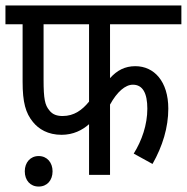

<svg xmlns="http://www.w3.org/2000/svg" viewBox="-20 -642 686 705"><path d="M384 -553H646V-622H0V-553H63V-342C63 -266 74 -227 101 -194C122 -168 156 -147 206 -147C249 -147 282 -164 307 -186V0H384V-258C410 -305 440 -331 468 -331C504 -331 521 -300 521 -243C521 -184 501 -126 471 -78L540 -40C577 -105 598 -174 598 -243C598 -343 546 -399 477 -399C439 -399 410 -384 384 -355ZM140 -553H307V-269C282 -238 252 -216 210 -216C190 -216 173 -221 161 -237C145 -256 140 -279 140 -349ZM71 -13C71 20 91 43 122 43C153 43 173 20 173 -13C173 -45 153 -69 122 -69C91 -69 71 -45 71 -13Z"/></svg>

Font: Noto Sans Devanagari UI Condensed
Style: Regular
Weight: 400
Width: 3
Designer: Jelle Bosma - Monotype Design Team
Foundry: Monotype Imaging Inc.
Version: Version 2.004